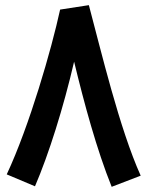

<svg xmlns="http://www.w3.org/2000/svg" viewBox="-20 -703 569 741"><path d="M322 -683 212 -666C179 -514 94 -218 6 -30L115 16C168 -107 225 -288 266 -465C305 -304 353 -126 411 18L523 -25C441 -207 370 -507 323 -683H322Z"/></svg>

Font: Noto Sans Arabic SemCond SemBd
Style: Regular
Weight: 600
Width: 4
Designer: Monotype Design Team, Nadine Chahine, Nizar Qandah and Khaled Hosny
Foundry: Monotype Imaging Inc.
Version: Version 2.012